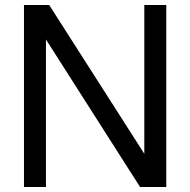

<svg xmlns="http://www.w3.org/2000/svg" viewBox="-20 -749 762 769"><path d="M646 -729V0H541L164 -591V0H76V-729H177L558 -133V-729Z"/></svg>

Font: Ekushey Bangla
Style: Regular
Weight: 400
Designer: Al Mamun Sumon
Foundry: Al Mamun Sumon
Version: Version 1.0